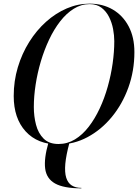

<svg xmlns="http://www.w3.org/2000/svg" viewBox="-20 -780 755 1050"><path d="M300 10Q185.5 10 120.2 -61.5Q55 -133 55 -255Q55 -337 77.5 -412Q100 -487 139.8 -550.5Q179.5 -614 232 -661Q284.5 -708 345.2 -734Q406 -760 470 -760Q541.5 -760 596.8 -727.8Q652 -695.5 683.5 -636Q715 -576.5 715 -495Q715 -392.5 682 -301.2Q649 -210 591.2 -140Q533.5 -70 458.5 -30Q383.5 10 300 10ZM425 250Q328.5 250 281.2 223.5Q234 197 227 141.8Q220 86.5 245 0Q271.5 9 302.2 9Q333 9 360 0Q341.5 68 337.2 115.5Q333 163 342.2 192Q351.5 221 372.5 234.2Q393.5 247.5 425 247.5ZM300 7.5Q348.5 7.5 390 -17.8Q431.5 -43 465.2 -86.8Q499 -130.5 525.2 -186.8Q551.5 -243 569.2 -306.2Q587 -369.5 596 -433.2Q605 -497 605 -555Q605 -586 598.5 -621Q592 -656 576.5 -687Q561 -718 535 -737.8Q509 -757.5 470 -757.5Q424 -757.5 383.5 -732.2Q343 -707 309 -663.2Q275 -619.5 248.5 -563.2Q222 -507 203.2 -443.8Q184.5 -380.5 174.8 -316.8Q165 -253 165 -195Q165 -144 177 -97.8Q189 -51.5 218.5 -22Q248 7.5 300 7.5Z"/></svg>

Font: Bodoni Moda 72pt
Style: Italic
Weight: 400
Italic angle: -13°
Designer: Owen Earl
Foundry: indestructible type
Version: Version 2.005